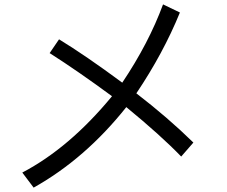

<svg xmlns="http://www.w3.org/2000/svg" viewBox="-20 -816 1039 878"><path d="M250 -636.2Q370.1 -563 539.1 -438Q660.2 -618.7 725.6 -795.9L802.7 -758.8Q726.6 -572.3 603.5 -389.2Q747.1 -278.8 864.3 -164.1L808.6 -100.1Q715.8 -196.3 557.6 -326.2Q370.1 -90.3 133.8 42L82 -26.9Q297.9 -140.1 492.2 -376Q337.9 -489.7 207 -573.2Z"/></svg>

Font: UDEV Gothic 35
Style: Regular
Weight: 400
Version: v2.1.0; ttfautohint (v1.8.4.7-5d5b-dirty) -l 6 -r 45 -G 200 